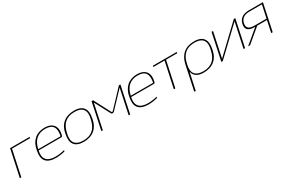

<svg xmlns="http://www.w3.org/2000/svg" viewBox="122 -1708 4632 3107"><g transform="rotate(-30 2438.0 -154.5)"><path d="M45 0H73L175 -478H513L517 -500H151L148 -482Z M981 -259C1021 -406 959 -509 796 -509C642 -509 536 -416 509 -256L507 -244C474 -89 534 9 718 9C770 9 836 1 887 -14L892 -36C833 -20 770 -13 722 -13C559 -13 500 -95 533 -237H951C971 -237 977 -243 981 -259ZM538 -258C570 -406 654 -487 798 -487C941 -487 987 -408 956 -258Z M1044 -256 1042 -244C1009 -87 1069 9 1239 9C1407 9 1516 -84 1543 -244L1545 -256C1578 -412 1519 -509 1348 -509C1180 -509 1071 -416 1044 -256ZM1070 -246 1072 -254C1103 -399 1184 -487 1345 -487C1505 -487 1553 -399 1517 -254L1515 -246C1482 -92 1396 -13 1244 -13C1086 -13 1033 -99 1070 -246Z M1674 -500 1568 0H1596L1694 -462L1846 -174C1857 -153 1885 -154 1904 -174L2177 -462L2079 0H2107L2213 -500H2185L1891 -189C1882 -179 1870 -180 1865 -189L1702 -500Z M2710 -259C2750 -406 2688 -509 2525 -509C2371 -509 2265 -416 2238 -256L2236 -244C2203 -89 2263 9 2447 9C2499 9 2565 1 2616 -14L2621 -36C2562 -20 2499 -13 2451 -13C2288 -13 2229 -95 2262 -237H2680C2700 -237 2706 -243 2710 -259ZM2267 -258C2299 -406 2383 -487 2527 -487C2670 -487 2716 -408 2685 -258Z M2923 0H2951L3053 -478H3262L3266 -500H2820L2816 -478H3025Z M3785 -244 3787 -256C3820 -412 3761 -509 3591 -509C3422 -509 3320 -415 3286 -256L3189 200H3217L3284 -112H3287C3308 -31 3372 9 3481 9C3649 9 3758 -84 3785 -244ZM3312 -246 3314 -254C3345 -399 3426 -487 3587 -487C3747 -487 3795 -399 3759 -254L3757 -246C3724 -92 3638 -13 3486 -13C3328 -13 3275 -99 3312 -246Z M3810 0H3838L4324 -462L4226 0H4254L4360 -500H4332L3846 -38L3944 -500H3916Z M4876 -500H4620C4501 -500 4432 -453 4412 -358C4392 -264 4441 -217 4560 -217H4569L4311 0H4347L4606 -217H4788L4742 0H4770ZM4440 -359C4457 -439 4515 -478 4614 -478H4844L4793 -240H4563C4464 -240 4423 -279 4440 -359Z"/></g></svg>

Font: LT Wave Thin
Style: Italic
Weight: 100
Designer: Daniel Lyons
Version: Version 2.5 (Glyphs App)